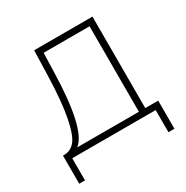

<svg xmlns="http://www.w3.org/2000/svg" viewBox="-149 -645 859 887"><g transform="rotate(-30 280.0 -201.0)"><path d="M23 118V-32H30Q64 -32 87.5 -60Q111 -88 127 -168.5Q143 -249 147 -384L151 -520H462V-32H531V118H499V0H54V118ZM99 -32H428V-488H183L180 -383Q172 -88 99 -32Z"/></g></svg>

Font: Raleway-v4020 ExtraLight
Style: Regular
Weight: 275
Designer: Matt McInerney, Pablo Impallari, Rodrigo Fuenzalida
Foundry: Matt McInerney, Pablo Impallari, Rodrigo Fuenzalida
Version: Version 4.020;PS 004.020;hotconv 1.0.88;makeotf.lib2.5.64775